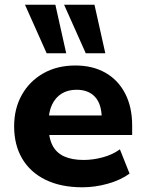

<svg xmlns="http://www.w3.org/2000/svg" viewBox="-20 -784 617 815"><path d="M330 11Q238 11 173 -21Q108 -53 74 -111Q40 -169 40 -248Q40 -323 72.5 -381Q105 -439 163.5 -472.5Q222 -506 300 -506Q373 -506 427 -475.5Q481 -445 511 -387.5Q541 -330 541 -251V-211H166V-294H426L412 -279Q412 -341 384 -372Q356 -403 305 -403Q268 -403 241.5 -386.5Q215 -370 200.5 -339Q186 -308 186 -263V-252Q186 -201 202 -168.5Q218 -136 251.5 -120.5Q285 -105 335 -105Q374 -105 415.5 -116Q457 -127 489 -150L530 -47Q491 -19 437 -4Q383 11 330 11ZM344 -558 252 -764H381L427 -558ZM178 -558 86 -764H215L261 -558Z"/></svg>

Font: Nunito Sans 10pt ExtraBold
Style: Regular
Weight: 800
Designer: Vernon Adams
Foundry: Vernon Adams
Version: Version 3.101;gftools[0.9.27]